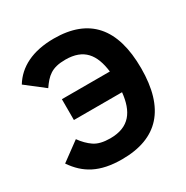

<svg xmlns="http://www.w3.org/2000/svg" viewBox="-162 -825 944 974"><g transform="rotate(-30 310.0 -338.0)"><path d="M280 -568C388.1 -568 433 -507.8 446 -403H165V-281H447C435.9 -174.6 391.7 -108 279 -108C239 -108 207.8 -115.7 185.5 -131C163.2 -146.3 143 -166.7 125 -192L16 -112C71.9 -30 146.7 14 278 14C487.3 14 592 -103.3 592 -338C592 -572.7 489 -690 283 -690C156.8 -690 72.4 -644.9 26 -569L133 -486C169 -537.9 198.7 -568 280 -568Z"/></g></svg>

Font: Fog Sans
Style: Bold
Weight: 700
Foundry: Intel Corporation
Version: Version 1.00